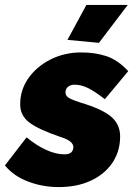

<svg xmlns="http://www.w3.org/2000/svg" viewBox="-47 -750 552 780"><path d="M191 10Q126 10 67 -12.5Q8 -35 -27 -78L61 -192Q101 -159 140.5 -141Q180 -123 215 -123Q235 -123 243 -131.5Q251 -140 251 -153Q251 -164 239 -174.5Q227 -185 195 -195Q110 -224 72.5 -252Q35 -280 35 -326Q35 -385 68.5 -432.5Q102 -480 158.5 -508.5Q215 -537 283 -537Q339 -537 385 -522Q431 -507 474 -461L379 -347Q338 -379 310 -392.5Q282 -406 256 -406Q240 -406 229.5 -397.5Q219 -389 219 -374Q219 -361 232.5 -352.5Q246 -344 281 -333Q368 -307 404.5 -276Q441 -245 441 -196Q441 -135 409.5 -88.5Q378 -42 322 -16Q266 10 191 10ZM355 -576 227 -588 304 -730H472Z"/></svg>

Font: Raleway Black
Style: Italic
Weight: 900
Italic angle: -12°
Designer: Matt McInerney, Pablo Impallari, Rodrigo Fuenzalida
Foundry: Matt McInerney, Pablo Impallari, Rodrigo Fuenzalida
Version: Version 4.101;RELEASE